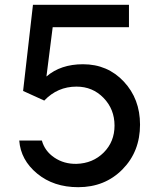

<svg xmlns="http://www.w3.org/2000/svg" viewBox="-20 -768 656 798"><path d="M305 10Q203 10 134.5 -46.5Q66 -103 60 -184H154Q166 -140 206 -113Q246 -86 298 -87Q366 -89 411 -134Q456 -179 456 -246Q456 -314 410.5 -361Q365 -408 298 -408Q219 -408 164 -350L76 -390L117 -748H516V-655H199L173 -450Q232 -501 325 -501Q427 -501 494.5 -429Q562 -357 562 -250Q562 -138 489 -64Q416 10 305 10Z"/></svg>

Font: Oakes Grotesk Medium
Style: Italic
Weight: 500
Italic angle: -8°
Designer: Samuel Oakes
Foundry: Samuel Oakes
Version: Version 1.000;PS 001.000;hotconv 1.0.88;makeotf.lib2.5.64775